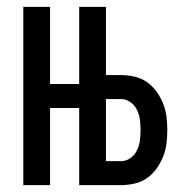

<svg xmlns="http://www.w3.org/2000/svg" viewBox="-20 -540 540 560"><path d="M48 0V-520H126V-295H211V-520H289V-321H333Q352 -321 372 -316.5Q392 -312 408 -301Q424 -290 436 -273.5Q448 -257 455.5 -238.5Q463 -220 465.5 -200Q468 -180 468 -161Q468 -141 465.5 -121Q463 -101 455.5 -82.5Q448 -64 436 -47.5Q424 -31 408 -20Q392 -9 372 -4.5Q352 0 333 0H211V-225H126V0ZM289 -70H333Q348 -70 360.5 -79Q373 -88 379.5 -101.5Q386 -115 388 -130Q390 -145 390 -161Q390 -176 388 -191Q386 -206 379.5 -219.5Q373 -233 360.5 -242Q348 -251 333 -251H289Z"/></svg>

Font: Iosevka www.saffi
Style: Regular
Weight: 400
Monospace: yes
Designer: Belleve Invis
Foundry: Belleve Invis
Version: Version 22.0.2; ttfautohint (v1.8.3)